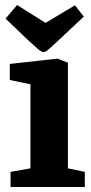

<svg xmlns="http://www.w3.org/2000/svg" viewBox="-20 -743 363 763"><path d="M22 0V-60L101 -74V-408L19 -425V-489L208 -510L250 -494V-74L317 -60V0ZM153 -536Q145 -536 131 -548Q117 -560 91 -584L2 -669L48 -723L161 -652L278 -722L313 -677L214 -584Q189 -561 175 -548.5Q161 -536 153 -536Z"/></svg>

Font: Faustina ExtraBold
Style: Regular
Weight: 800
Designer: Alfonso Garcia
Foundry: http://www.omnibus-type.com
Version: Version 1.200